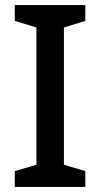

<svg xmlns="http://www.w3.org/2000/svg" viewBox="-20 -734 394 754"><path d="M315 0V-62L231 -87V-626L315 -652V-714H38V-652L123 -626V-87L38 -62V0Z"/></svg>

Font: Noto Sans Malayalam Medium
Style: Regular
Weight: 500
Designer: Jelle Bosma - Monotype Design Team
Foundry: Monotype Imaging Inc.
Version: Version 2.104